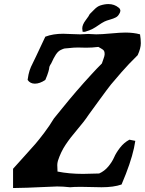

<svg xmlns="http://www.w3.org/2000/svg" viewBox="-20 -905 720 954"><path d="M402.3 -747.1Q402.3 -747.1 390.6 -747.1Q390.6 -747.1 388.7 -763.7Q388.7 -782.2 405.8 -804.7Q422.9 -827.1 425.8 -835Q430.7 -838.9 446.8 -856Q462.9 -873 478.5 -877.9Q500 -884.8 518.6 -884.8Q547.9 -884.8 569.3 -867.2Q571.3 -866.2 572.8 -864.3Q574.2 -862.3 575.2 -860.8Q576.2 -859.4 576.7 -857.9Q577.1 -856.4 577.6 -855Q578.1 -853.5 578.1 -852.5Q578.1 -849.6 577.1 -846.2Q576.2 -842.8 575.2 -840.8Q574.2 -838.9 572.3 -835.9Q566.4 -824.2 555.2 -818.4Q543.9 -812.5 526.4 -807.6Q508.8 -802.7 499 -797.9Q485.4 -791 470.2 -780.3Q455.1 -769.5 440.4 -761.7Q425.8 -753.9 402.3 -747.1ZM623 -210.9 652.3 -205.1Q642.6 -136.7 605.5 -41L584 11.7Q544.9 25.4 484.4 25.4Q468.8 25.4 435.1 24.4Q401.4 23.4 381.8 23.4Q346.7 23.4 328.1 25.4Q293 21.5 263.7 21.5Q247.1 21.5 182.1 24.9Q117.2 28.3 44.9 29.3V-66.4Q65.4 -89.8 102.1 -129.9Q138.7 -169.9 156.2 -190.4Q173.8 -210.9 199.7 -245.1Q225.6 -279.3 248 -316.4Q260.7 -332 288.1 -365.7Q315.4 -399.4 325.7 -411.6Q335.9 -423.8 358.4 -450.2Q380.9 -476.6 396.5 -493.7Q412.1 -510.7 435.5 -536.6Q459 -562.5 486.3 -589.8Q488.3 -596.7 494.1 -612.3Q500 -627.9 500 -635.7Q500 -647.5 496.6 -652.8Q493.2 -658.2 482.4 -664.1Q471.7 -669.9 468.8 -671.9Q437.5 -668 408.2 -668Q400.4 -668 387.2 -668.5Q374 -668.9 367.2 -668.9Q345.7 -668.9 322.3 -666Q306.6 -665 300.8 -664.1Q294.9 -663.1 281.7 -656.7Q268.6 -650.4 257.8 -634.3Q247.1 -618.2 234.4 -589.8Q228.5 -581.1 226.6 -576.2Q224.6 -571.3 224.6 -567.4Q224.6 -563.5 220.2 -547.9Q215.8 -532.2 205.1 -507.8Q177.7 -489.3 153.3 -489.3Q129.9 -489.3 117.2 -507.8Q121.1 -537.1 127 -554.7Q132.8 -572.3 142.6 -590.8Q152.3 -609.4 158.2 -623Q161.1 -629.9 205.1 -722.7Q243.2 -737.3 293.9 -737.3Q306.6 -737.3 334.5 -735.8Q362.3 -734.4 377.9 -734.4Q390.6 -734.4 418 -736.3Q445.3 -734.4 458 -734.4Q483.4 -734.4 531.2 -738.8Q579.1 -743.2 602.5 -743.2Q643.6 -743.2 675.8 -734.4Q679.7 -710 679.7 -690.4Q679.7 -665 664.1 -630.9Q619.1 -586.9 582.5 -544.9Q545.9 -502.9 531.2 -484.9Q516.6 -466.8 474.6 -409.2Q432.6 -351.6 419.9 -334Q399.4 -302.7 364.3 -261.7Q329.1 -220.7 305.7 -185.5Q282.2 -150.4 267.6 -105.5Q264.6 -93.8 264.6 -85Q264.6 -81.1 265.1 -72.3Q265.6 -63.5 265.6 -58.6V-52.7Q323.2 -41 392.6 -41Q418 -41 472.7 -43Q499 -54.7 518.1 -77.6Q537.1 -100.6 546.9 -123Q556.6 -145.5 576.2 -170.9Q595.7 -196.3 623 -210.9Z"/></svg>

Font: Essays1743
Style: Italic
Weight: 500
Italic angle: -10°
Designer: Based on the typeface in a 1743 English translation of the essays of Montaigne.  PostScript/TrueType font designed by Jo
Version: Version 002.100